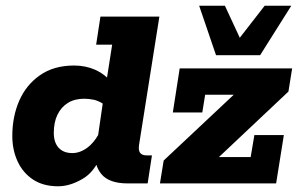

<svg xmlns="http://www.w3.org/2000/svg" viewBox="-20 -641 1041 671"><path d="M183 10Q131 10 95.5 -13.5Q60 -37 41.5 -77Q23 -117 23 -166Q23 -233 47 -288.5Q71 -344 119.5 -378Q168 -412 239 -412Q279 -412 313 -397Q337 -386 354 -370L372 -485H316L331 -583H537L466 -135Q463 -115 470 -106.5Q477 -98 492 -98H511L496 0H426Q361 0 334 -33Q322 -48 317 -65Q296 -31 267 -15Q224 10 183 10ZM233 -106Q261 -106 288 -127Q308 -143 323 -169L339 -279Q327 -287 310 -292Q290 -296 275 -296Q241 -296 217.5 -281.5Q194 -267 181 -240.5Q168 -214 168 -177Q168 -143 185 -124.5Q202 -106 233 -106ZM539 0 552 -80 797 -310H697L687 -248H584L608 -402H1001L988 -321L745 -92H856L869 -169H972L945 0ZM735 -448 676 -621H766L818 -509L905 -621H998L889 -448Z"/></svg>

Font: Rokkitt SemiBold ExtraBold
Style: Italic
Weight: 800
Italic angle: -9°
Version: Version 3.103